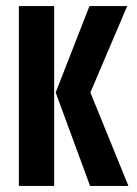

<svg xmlns="http://www.w3.org/2000/svg" viewBox="-20 -611 450 631"><path d="M276 0 163 -307 274 -591H398L277 -307L402 0ZM42 0V-591H158V0Z"/></svg>

Font: Alumni Sans
Style: Bold
Weight: 700
Designer: Robert E. Leuschke
Foundry: Robert E. Leuschke
Version: Version 1.018